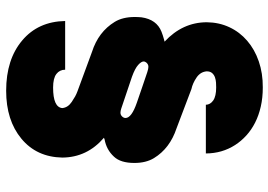

<svg xmlns="http://www.w3.org/2000/svg" viewBox="-152 -626 924 661"><g transform="rotate(90 310.5 -295.0)"><path d="M291.9 146.3Q183.9 146.3 118.6 90.9Q53.6 36.2 51.8 -56.8H219.5Q219.5 -38 234.2 -26.6Q248.9 -15.3 280.9 -15.3Q348.7 -15.3 351.6 -46.9Q349.8 -66.4 330.3 -79.5Q320.3 -86.3 311.3 -91.3Q302.2 -96.2 293.3 -99.4L158.4 -149.1Q89.1 -171.2 54.7 -227.6Q38 -255 38 -296.5Q38 -307.2 39.1 -319.6Q46.5 -371.8 88.8 -388.5Q101.6 -393.5 114.7 -397L122.9 -399.1Q56.5 -460.6 56.1 -544Q56.5 -586.6 73.2 -622.2Q89.8 -657.7 119.7 -683.4Q149.5 -709.2 190.7 -723.4Q231.9 -737.6 280.5 -737.2Q316.1 -737.2 346.4 -730.3Q376.8 -723.4 401.6 -710.8Q426.5 -698.2 445.8 -680.6Q465.2 -663 478.7 -642Q507.5 -597.3 507.8 -541.2H340.2Q339.8 -556.5 325.3 -566.6Q310.7 -576.7 280.5 -576.7Q273.8 -576.7 264.2 -576.2Q254.6 -575.6 245.9 -572.6Q237.2 -569.6 231.2 -562.9Q225.1 -556.1 225.1 -544Q226.9 -522.4 246.4 -509.2Q266.3 -495.7 286.2 -491.5L421.2 -440.3Q490.4 -417.3 523.8 -362.6Q540.5 -335.2 540.5 -295.1Q540.5 -247.5 518.8 -224.8Q495 -198.9 459.2 -192.5Q456.3 -191.8 453.8 -190.3Q521.3 -132.5 522 -46.9Q520.2 41.5 457 93.8Q393.8 146.3 291.9 146.3ZM367.2 -247.2Q375 -247.2 380.3 -252.7Q385.7 -258.2 385.7 -264.6Q385.7 -285.5 333.1 -303.6Q306.5 -312.9 280.5 -321.7Q254.6 -330.6 228 -339.5Q216.3 -343.4 209.5 -343.4L204.2 -342.7Q196 -339.8 192.5 -332.4Q191.1 -329.9 191.1 -327.1Q191.1 -318.9 203.1 -308.1Q215.2 -297.2 243.6 -286.9L353 -250Q361.5 -247.2 367.2 -247.2Z"/></g></svg>

Font: Linik Sans Black
Style: Regular
Weight: 900
Designer: Fonts by Rasmus Andersson / Changes by Cristiano Sobral with parts from Marc Monis
Foundry: rsms
Version: Version 3.020; ttfautohint (v1.6)